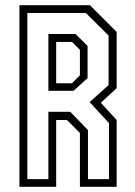

<svg xmlns="http://www.w3.org/2000/svg" viewBox="-20 -720 520 740"><path d="M55 0V-700H326.5L429.5 -597V-380L368.5 -324L429.5 -257.5V0H288V-207.5L238 -257.5H196.5V0ZM85.5 -29.5H166.5V-289H251L319 -218.5V-29.5H400V-245.5L325.5 -326.5L398.5 -392V-583L311 -670H85.5ZM166.5 -370V-589H271L317.5 -543V-419L263.5 -370ZM196.5 -399H257.5L288 -430V-528L257.5 -558.5H196.5Z"/></svg>

Font: Tourney Condensed Light
Style: Regular
Weight: 300
Width: 3
Designer: Tyler Finck
Foundry: Etcetera Type Co
Version: Version 1.010; ttfautohint (v1.8.3)